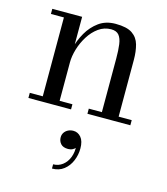

<svg xmlns="http://www.w3.org/2000/svg" viewBox="-115 -559 832 957"><g transform="rotate(15 301.0 -80.5)"><path d="M192.5 -460V-26.5H258.5V0H38.5V-26.5H105.5V-433.5H38.5V-460ZM497 -319.5V-26.5H564.5V0H343V-26.5H410.5V-303Q410.5 -345 406.5 -375.2Q402.5 -405.5 389.5 -421.5Q376.5 -437.5 349 -437.5Q313.5 -437.5 284.5 -416.8Q255.5 -396 235 -363.2Q214.5 -330.5 203.5 -293.8Q192.5 -257 192.5 -225L176 -223.5Q176 -255.5 186.5 -297.5Q197 -339.5 219.5 -378.8Q242 -418 277.5 -443.8Q313 -469.5 363.5 -469.5Q421.5 -469.5 449.8 -450.2Q478 -431 487.5 -397Q497 -363 497 -319.5ZM243 309.5V287.5Q270 287.5 291 271.5Q312 255.5 322.8 227.8Q333.5 200 330.5 165.5H337.5Q338.5 170.5 333.2 177.2Q328 184 318 189.2Q308 194.5 295 194.5Q269 194.5 256.8 180.8Q244.5 167 244.5 147.5Q244.5 134 251.5 123.2Q258.5 112.5 270.8 106.2Q283 100 298 100Q321.5 100 337.8 119.2Q354 138.5 354 176.5Q354 209.5 341.2 240Q328.5 270.5 303.8 290Q279 309.5 243 309.5Z"/></g></svg>

Font: Bodoni Moda 9pt
Style: Regular
Weight: 400
Designer: Owen Earl
Foundry: indestructible type
Version: Version 2.005